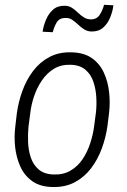

<svg xmlns="http://www.w3.org/2000/svg" viewBox="-20 -752 516 783"><path d="M42.5 -236.8 48.8 -291Q55.2 -336.9 71.3 -381.3Q87.4 -425.8 114.7 -462.2Q142.1 -498.5 181.6 -519.5Q221.2 -540.5 272.9 -538.6Q323.7 -537.1 355.5 -514.4Q387.2 -491.7 403.8 -455.1Q420.4 -418.5 425 -376Q429.7 -333.5 424.8 -291.5L418 -236.8Q411.6 -191.4 395.3 -146.7Q378.9 -102.1 351.6 -65.9Q324.2 -29.8 284.9 -8.8Q245.6 12.2 192.9 10.7Q142.6 9.3 110.8 -13.7Q79.1 -36.6 62.7 -73.2Q46.4 -109.9 41.7 -152.3Q37.1 -194.8 42.5 -236.8ZM103.5 -291.5 96.2 -235.4Q93.3 -206.5 94.5 -173.1Q95.7 -139.6 105.5 -110.1Q115.2 -80.6 137.2 -61.3Q159.2 -42 196.8 -40.5Q237.8 -38.6 267.6 -56.2Q297.4 -73.7 316.9 -103Q336.4 -132.3 347.9 -167.5Q359.4 -202.6 363.8 -236.8L371.1 -292Q374.5 -321.3 372.8 -354.2Q371.1 -387.2 361.3 -417.2Q351.6 -447.3 329.3 -466.8Q307.1 -486.3 269.5 -487.8Q229.5 -489.3 200.4 -471.7Q171.4 -454.1 151.1 -424.3Q130.9 -394.5 119.1 -359.9Q107.4 -325.2 103.5 -291.5ZM404.3 -732.4 442.4 -730.5Q439.5 -705.6 429.4 -680.9Q419.4 -656.2 400.9 -639.6Q382.3 -623 353 -623.5Q335.9 -624 322.8 -632.6Q309.6 -641.1 298.3 -651.9Q287.1 -662.6 274.7 -671.1Q262.2 -679.7 246.1 -678.7Q221.7 -678.7 210.7 -659.7Q199.7 -640.6 195.3 -620.6L153.8 -622.6Q157.2 -647 167.5 -671.4Q177.7 -695.8 196 -712.4Q214.4 -729 243.7 -728.5Q260.7 -728.5 273.7 -720Q286.6 -711.4 298.1 -700.2Q309.6 -689 322 -681.2Q334.5 -673.3 351.1 -672.9Q375.5 -673.3 387.5 -692.9Q399.4 -712.4 404.3 -732.4Z"/></svg>

Font: Roboto Condensed Light
Style: Italic
Weight: 300
Italic angle: -12°
Designer: Christian Robertson
Foundry: Google
Version: Version 3.0; 2020